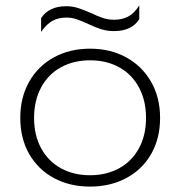

<svg xmlns="http://www.w3.org/2000/svg" viewBox="-20 -675 667 710"><path d="M132 -608Q161 -652 225 -652Q247 -652 266.5 -646Q286 -640 316 -627Q341 -615 360.5 -608.5Q380 -602 402 -602Q431 -602 453.5 -613.5Q476 -625 495 -655V-604Q467 -560 402 -560Q377 -560 355.5 -566.5Q334 -573 307 -586Q280 -598 263 -604Q246 -610 225 -610Q197 -610 175 -598.5Q153 -587 132 -557ZM55 -239Q55 -315 88 -373Q121 -431 179.5 -463Q238 -495 313 -495Q388 -495 446.5 -463Q505 -431 538.5 -373Q572 -315 572 -239Q572 -163 539 -105.5Q506 -48 447 -16.5Q388 15 313 15Q238 15 179.5 -16.5Q121 -48 88 -105.5Q55 -163 55 -239ZM520 -239Q520 -303 494 -351.5Q468 -400 421 -426Q374 -452 313 -452Q252 -452 205 -426Q158 -400 132 -351.5Q106 -303 106 -239Q106 -175 132 -127Q158 -79 205 -53Q252 -27 313 -27Q374 -27 421 -53Q468 -79 494 -127Q520 -175 520 -239Z"/></svg>

Font: Prompt ExtraLight
Style: Regular
Weight: 275
Designer: Katatrad Team
Foundry: CadsonDemak
Version: Version 1.001